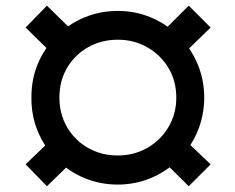

<svg xmlns="http://www.w3.org/2000/svg" viewBox="-20 -641 830 677"><path d="M395.5 9.8Q332.5 9.8 277.1 -13.4Q221.7 -36.6 179.7 -78.4Q137.7 -120.1 114 -176Q90.3 -231.9 90.8 -296.9Q90.3 -361.8 114 -417.5Q137.7 -473.1 179.7 -514.6Q221.7 -556.2 277.1 -579.3Q332.5 -602.5 395.5 -602.5Q457.5 -602.5 512.5 -579.3Q567.4 -556.2 609.6 -514.6Q651.9 -473.1 675.8 -417.5Q699.7 -361.8 700.2 -296.9Q699.7 -231.9 675.8 -176Q651.9 -120.1 609.6 -78.4Q567.4 -36.6 512.5 -13.4Q457.5 9.8 395.5 9.8ZM395.5 -92.8Q452.1 -92.8 499 -119.4Q545.9 -146 573.7 -192.4Q601.6 -238.8 601.6 -296.9Q601.6 -356 573.7 -401.9Q545.9 -447.8 499 -474.4Q452.1 -501 395.5 -501Q337.4 -501 290.5 -474.4Q243.7 -447.8 216.6 -401.9Q189.5 -356 189.5 -296.9Q189.5 -238.8 216.6 -192.4Q243.7 -146 290.5 -119.4Q337.4 -92.8 395.5 -92.8ZM619.1 -443.4 543.9 -519.5 645.5 -621.1 722.7 -543.9ZM645.5 15.6 543.9 -85 619.1 -160.2 722.7 -61.5ZM145.5 15.6 70.3 -61.5 172.9 -160.2 249 -85ZM172.9 -443.4 70.3 -543.9 145.5 -621.1 249 -519.5Z"/></svg>

Font: Inter 18pt Black
Style: Regular
Weight: 900
Designer: Rasmus Andersson
Foundry: rsms
Version: Version 4.001;git-66647c0bb